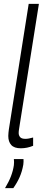

<svg xmlns="http://www.w3.org/2000/svg" viewBox="-20 -760 224 997"><path d="M129 -740H182L83 -116Q81 -101 79 -90Q77 -79 77 -69Q77 -57 84.5 -48Q92 -39 112 -39Q128 -39 152 -46V-3Q121 10 88 10Q54 10 38.5 -7Q23 -24 23 -54Q23 -62 24 -71Q25 -80 26 -88ZM52 66H102Q103 79 101 95Q95 130 82 159.5Q69 189 49 217H6Q26 184 37 155Q48 126 52 98Q54 81 52 66Z"/></svg>

Font: Georama SemiCondensed Light
Style: Italic
Weight: 300
Width: 4
Italic angle: -9°
Designer: Jean-Baptiste Levee
Foundry: Production Type
Version: Version 1.000